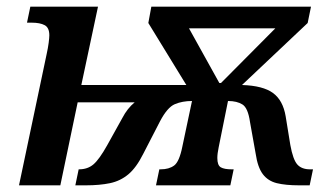

<svg xmlns="http://www.w3.org/2000/svg" viewBox="-20 -556 998 576"><path d="M120 -394Q124 -412 126 -427.5Q128 -443 128 -450Q128 -473 114 -480.5Q100 -488 75 -488H61L71 -536H274L224 -301H539L425 -487L434 -536H913L903 -487L706 -301Q769 -299 799 -277Q829 -255 837 -207L851 -121Q859 -77 872 -62.5Q885 -48 910 -48H919L909 0H877Q837 0 810.5 -6.5Q784 -13 768.5 -33.5Q753 -54 747 -95L730 -190Q724 -232 707.5 -242.5Q691 -253 664 -253L636 -114Q632 -95 632 -82Q632 -60 642.5 -54Q653 -48 675 -48H681L671 0H448L458 -48H462Q487 -48 502.5 -59.5Q518 -71 527 -116L556 -253Q527 -253 504.5 -243.5Q482 -234 460 -192L410 -95Q389 -53 365 -33Q341 -13 310 -6.5Q279 0 238 0H206L216 -48H217Q243 -48 260.5 -63Q278 -78 302 -121L347 -202Q362 -231 384 -249H213L161 0H37ZM638 -307H643L806 -471H547Z"/></svg>

Font: Noto Serif SemiCondensed SemiBold
Style: Italic
Weight: 600
Width: 4
Italic angle: -12°
Designer: Monotype Design Team
Foundry: Monotype Imaging Inc.
Version: Version 2.014; ttfautohint (v1.8.4.7-5d5b)